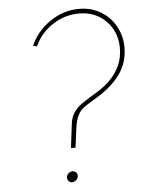

<svg xmlns="http://www.w3.org/2000/svg" viewBox="-52 -774 581 792"><g transform="rotate(-5 239.0 -378.0)"><path d="M234 -261Q237 -289 249 -307.5Q261 -326 277 -338Q293 -350 322 -368Q357 -388 383 -408Q459 -470 459 -557Q459 -625 415 -669.5Q371 -714 303 -714Q244 -714 193.5 -681Q143 -648 119 -594L103 -598Q129 -657 184.5 -695Q240 -733 305 -733Q355 -733 394.5 -709.5Q434 -686 456 -646Q478 -606 478 -558Q478 -499 447.5 -453.5Q417 -408 359 -370L328 -351Q303 -336 289 -325.5Q275 -315 265 -295Q255 -275 251 -242L241 -164H222ZM214 -23Q207 -23 201 -29Q195 -35 195 -43Q195 -54 203 -61Q211 -68 220 -68Q228 -68 234 -62.5Q240 -57 240 -48Q240 -38 232 -30.5Q224 -23 214 -23Z"/></g></svg>

Font: Josefin Sans Thin
Style: Italic
Weight: 200
Italic angle: -7°
Designer: Santiago Orozco
Foundry: Typemade
Version: Version 2.000